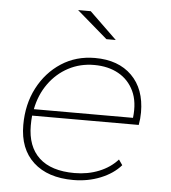

<svg xmlns="http://www.w3.org/2000/svg" viewBox="-52 -767 727 818"><g transform="rotate(5 311.5 -358.5)"><path d="M291 3Q182 3 120.5 -53.5Q59 -110 59 -212Q59 -301 95.5 -371Q132 -441 195 -482Q258 -523 339 -523Q439 -523 496.5 -466Q554 -409 554 -309Q554 -282 549 -255H93Q91 -234 91 -213Q91 -123 142.5 -75Q194 -27 294 -27Q351 -27 399 -46.5Q447 -66 478 -101L494 -78Q462 -41 408 -19Q354 3 291 3ZM98 -283H522Q530 -351 508 -397.5Q486 -444 442 -468.5Q398 -493 338 -493Q278 -493 228 -466.5Q178 -440 144 -392.5Q110 -345 98 -283ZM380 -607 249 -720H303L420 -607Z"/></g></svg>

Font: Montserrat ExtraLight
Style: Italic
Weight: 200
Italic angle: -11.3°
Designer: Julieta Ulanovsky
Foundry: Julieta Ulanovsky
Version: Version 9.000; ttfautohint (v1.8.4.7-5d5b)